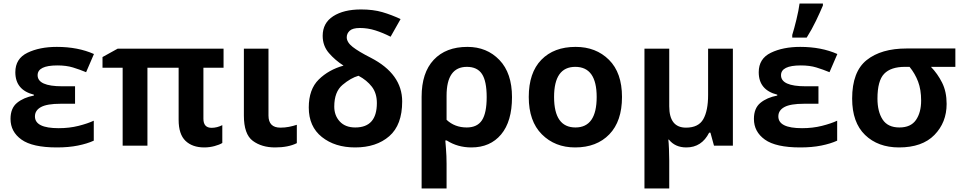

<svg xmlns="http://www.w3.org/2000/svg" viewBox="-20 -817 5400 1077"><path d="M401 -333H329Q191 -333 191 -395Q191 -450 302 -450Q352 -450 389.5 -438.5Q427 -427 463 -412L507 -514Q417 -554 299 -554Q202 -554 134 -521Q66 -488 66 -412Q66 -312 170 -286V-281Q112 -270 75.5 -240Q39 -210 39 -150Q39 -78 100.5 -34Q162 10 299 10Q365 10 417 -0.5Q469 -11 506 -28V-140Q472 -124 420.5 -111Q369 -98 309 -98Q176 -98 176 -164Q176 -198 210 -216.5Q244 -235 320 -235H401Z M1167 -100Q1121 -100 1121 -151V-437H1234V-544H640L555 -497V-437H668V0H807V-437H982V-145Q982 -64 1020.5 -27Q1059 10 1126 10Q1155 10 1183 2.5Q1211 -5 1227 -15V-115Q1197 -100 1167 -100Z M1486 -544H1348V-169Q1348 -64 1398 -27Q1448 10 1523 10Q1597 10 1645 -14V-117Q1624 -110 1601 -105.5Q1578 -101 1553 -101Q1486 -101 1486 -169Z M2005 -764Q1908 -764 1849 -726Q1790 -688 1790 -616Q1790 -560 1825 -519.5Q1860 -479 1907 -449Q1824 -426 1768 -371Q1712 -316 1712 -214Q1712 -107 1785.5 -48.5Q1859 10 1972 10Q2091 10 2163.5 -53Q2236 -116 2236 -248Q2236 -402 2060 -493Q1991 -528 1958 -554Q1925 -580 1925 -608Q1925 -629 1941.5 -644.5Q1958 -660 1999 -660Q2043 -660 2085.5 -646.5Q2128 -633 2171 -611L2227 -710Q2176 -734 2124.5 -749Q2073 -764 2005 -764ZM1991 -392Q2038 -367 2066 -330.5Q2094 -294 2094 -239Q2094 -102 1973 -102Q1917 -102 1886 -135.5Q1855 -169 1855 -219Q1855 -302 1901.5 -341Q1948 -380 1991 -392Z M2599 -442Q2657 -442 2683.5 -402Q2710 -362 2710 -272Q2710 -183 2683.5 -142.5Q2657 -102 2598 -102Q2531 -102 2485 -145V-280Q2485 -442 2599 -442ZM2852 -272Q2852 -407 2781.5 -480.5Q2711 -554 2602 -554Q2481 -554 2413 -481.5Q2345 -409 2345 -274V240H2485V102Q2485 58 2481.5 15.5Q2478 -27 2478 -29H2486Q2547 10 2624 10Q2730 10 2791 -63Q2852 -136 2852 -272Z M3469 -273Q3469 -409 3396 -481.5Q3323 -554 3209 -554Q3087 -554 3016.5 -481.5Q2946 -409 2946 -273Q2946 -137 3019.5 -63.5Q3093 10 3206 10Q3327 10 3398 -63.5Q3469 -137 3469 -273ZM3088 -273Q3088 -442 3207 -442Q3327 -442 3327 -273Q3327 -102 3208 -102Q3088 -102 3088 -273Z M4091 -544H3952V-284Q3952 -196 3925 -148.5Q3898 -101 3828 -101Q3734 -101 3734 -221V-544H3595V240H3734V84Q3734 55 3732.5 18.5Q3731 -18 3729 -34H3732Q3767 10 3830 10Q3916 10 3958 -73H3965L3985 0H4091Z M4571 -333H4499Q4361 -333 4361 -395Q4361 -450 4472 -450Q4522 -450 4559.5 -438.5Q4597 -427 4633 -412L4677 -514Q4587 -554 4469 -554Q4372 -554 4304 -521Q4236 -488 4236 -412Q4236 -312 4340 -286V-281Q4282 -270 4245.5 -240Q4209 -210 4209 -150Q4209 -78 4270.5 -34Q4332 10 4469 10Q4535 10 4587 -0.5Q4639 -11 4676 -28V-140Q4642 -124 4590.5 -111Q4539 -98 4479 -98Q4346 -98 4346 -164Q4346 -198 4380 -216.5Q4414 -235 4490 -235H4571ZM4424 -606H4505Q4534 -652 4557 -700Q4580 -748 4596 -786V-797H4465Q4460 -759 4447.5 -707.5Q4435 -656 4424 -621Z M5290 -234Q5290 -303 5264.5 -353.5Q5239 -404 5202 -442H5339V-545H5065Q4923 -545 4841.5 -480Q4760 -415 4760 -264Q4760 -130 4832.5 -60Q4905 10 5023 10Q5153 10 5221.5 -60Q5290 -130 5290 -234ZM4902 -264Q4902 -364 4939.5 -403Q4977 -442 5056 -442H5082Q5113 -404 5130 -359Q5147 -314 5147 -253Q5147 -186 5118 -144Q5089 -102 5025 -102Q4960 -102 4931 -146.5Q4902 -191 4902 -264Z"/></svg>

Font: Noto Sans UI
Style: Bold
Weight: 700
Designer: Monotype Design Team
Foundry: Monotype Imaging Inc.
Version: Version 1.901